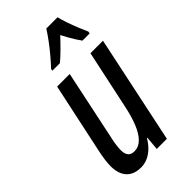

<svg xmlns="http://www.w3.org/2000/svg" viewBox="-241 -828 901 901"><g transform="rotate(-45 209.0 -378.0)"><path d="M122.1 9.8Q90.3 9.8 68.6 -2.4Q46.9 -14.6 35.6 -38.3Q24.4 -62 24.4 -95.7Q24.4 -114.3 27.8 -138.7Q31.2 -163.1 36.1 -185.5L111.3 -537.6H194.8L123.5 -198.7Q118.2 -176.3 114.7 -154.8Q111.3 -133.3 111.3 -114.7Q111.3 -91.8 121.3 -78.9Q131.3 -65.9 152.8 -65.9Q181.6 -65.9 203.6 -87.6Q225.6 -109.4 242.4 -150.6Q259.3 -191.9 271 -250L332.5 -537.6H415.5L302.2 0H234.9L241.2 -68.4H238.3Q223.6 -43.5 205.3 -26.1Q187 -8.8 166 0.5Q145 9.8 122.1 9.8ZM147.9 -606 149.9 -616.2Q172.4 -640.1 193.6 -665.5Q214.8 -690.9 233.9 -716.6Q252.9 -742.2 268.1 -766.1H342.8Q346.7 -748 356.4 -719.5Q366.2 -690.9 377.7 -662.6Q389.2 -634.3 397.5 -616.2L395.5 -606H347.7Q338.9 -618.2 329.6 -632.8Q320.3 -647.5 311 -663.8Q301.8 -680.2 292.5 -698.2Q266.6 -670.4 242.9 -647Q219.2 -623.5 198.2 -606Z"/></g></svg>

Font: Open Sans Condensed Medium
Style: Italic
Weight: 500
Width: 3
Italic angle: -12°
Designer: Monotype Design Team
Foundry: Monotype Imaging Inc.
Version: Version 3.000